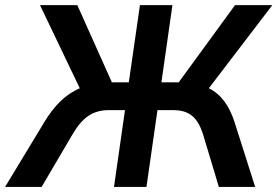

<svg xmlns="http://www.w3.org/2000/svg" viewBox="-39 -739 1097 759"><path d="M125.5 0 246.6 -206.1C288.1 -277.3 329.1 -303.7 393.1 -303.7H455.1L411.6 0H540L583.5 -303.7H644.5C708 -303.7 742.2 -276.9 764.2 -206.1L826.2 0H969.7L888.2 -256.3C866.7 -321.8 835.4 -365.7 786.6 -390.1L1037.6 -718.8H890.1L667.5 -413.6H599.1L642.6 -718.8H514.2L470.2 -413.6H403.3L266.6 -718.8H119.1L276.4 -390.1C221.7 -366.7 176.8 -323.7 136.2 -256.3L-19 0Z"/></svg>

Font: Winston SemiBold
Style: Italic
Weight: 600
Italic angle: -8.13011°
Designer: Vernon Adams, Kim Jin-seong, David Berlow, Cristiano Sobral
Foundry: The Winston Project Authors
Version: Version 3.004